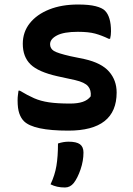

<svg xmlns="http://www.w3.org/2000/svg" viewBox="-20 -568 590 851"><path d="M291 -109Q324 -109 346.5 -116.5Q369 -124 382 -141Q385 -168 370.5 -185.5Q356 -203 313 -213L235 -230Q150 -249 115.5 -282.5Q81 -316 81 -374Q81 -426 112 -465Q143 -504 198 -526Q253 -548 326 -548Q375 -548 404 -540.5Q433 -533 445 -521Q472 -494 472 -429Q472 -421 471 -412.5Q470 -404 468 -396H462Q431 -411 402 -419Q373 -427 325 -427Q263 -427 232.5 -411Q202 -395 202 -372Q202 -353 218.5 -342.5Q235 -332 292 -319L355 -306Q430 -289 463.5 -250.5Q497 -212 497 -158Q497 11 283 11Q128 11 86 -31Q73 -44 65.5 -65.5Q58 -87 58 -123Q58 -137 59.5 -147Q61 -157 62 -166H68Q103 -145 131.5 -132.5Q160 -120 197 -114.5Q234 -109 291 -109ZM237 68Q261 60 284 60Q319 60 334.5 71.5Q350 83 350 108Q350 145 337 183Q324 221 307 243Q291 263 268 263Q249 263 233.5 259.5Q218 256 204 249Q223 209 230 167.5Q237 126 237 68Z"/></svg>

Font: Recursive Sn Csl St SmB
Style: Regular
Weight: 600
Version: Version 1.079;hotconv 1.0.112;makeotfexe 2.5.65598; ttfautoh